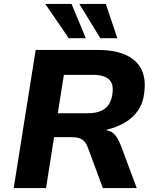

<svg xmlns="http://www.w3.org/2000/svg" viewBox="-20 -960 793 980"><path d="M50 0 162 -705H481Q565 -705 621 -680Q677 -655 701.5 -606.5Q726 -558 716 -485Q710 -432 683 -394Q656 -356 614.5 -332.5Q573 -309 524 -298L523 -295L533 -293Q554 -287 568.5 -269.5Q583 -252 597 -217L678 0H505L428 -208Q420 -228 409 -239.5Q398 -251 382.5 -255.5Q367 -260 343 -260H256L215 0ZM275 -382H428Q486 -382 517 -407Q548 -432 554 -483Q561 -532 536 -555Q511 -578 452 -578H306ZM492 -765 385 -940H520L579 -765ZM331 -765 211 -940H345L418 -765Z"/></svg>

Font: Nunito Sans 7pt ExtraBold
Style: Italic
Weight: 800
Italic angle: -9°
Designer: Vernon Adams
Foundry: Vernon Adams
Version: Version 3.101;gftools[0.9.27]